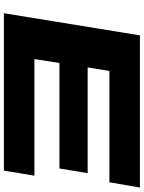

<svg xmlns="http://www.w3.org/2000/svg" viewBox="104 -844 740 988"><g transform="rotate(90 474.0 -350.0)"><path d="M48 0 162 -700H945L918 -543H345L327 -431H871L847 -286H304L284 -157H884L858 0Z"/></g></svg>

Font: Georama ExtraExtended
Style: Bold Italic
Weight: 700
Width: 8
Italic angle: -9°
Designer: Jean-Baptiste Levee
Foundry: Production Type
Version: Version 1.000